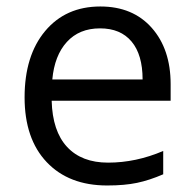

<svg xmlns="http://www.w3.org/2000/svg" viewBox="-20 -565 601 595"><path d="M312 9.8Q193.4 9.8 124.8 -62.5Q56.2 -134.8 56.2 -263.2Q56.2 -392.6 119.9 -468.8Q183.6 -544.9 291 -544.9Q391.6 -544.9 450.2 -478.8Q508.8 -412.6 508.8 -304.2V-252.9H140.1Q142.6 -158.7 187.7 -109.9Q232.9 -61 314.9 -61Q401.4 -61 485.8 -97.2V-24.9Q442.9 -6.3 404.5 1.7Q366.2 9.8 312 9.8ZM290 -477.1Q225.6 -477.1 187.3 -435.1Q148.9 -393.1 142.1 -318.8H421.9Q421.9 -395.5 387.7 -436.3Q353.5 -477.1 290 -477.1Z"/></svg>

Font: f01972551
Style: Regular
Weight: 400
Foundry: Ascender Corporation
Version: Version 1.10